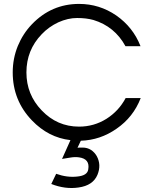

<svg xmlns="http://www.w3.org/2000/svg" viewBox="-20 -709 769 981"><path d="M699 -208Q661 -110 575 -51Q492 7 393 10L376 46Q378 45 402 45Q426 45 445 57Q463 69 474 88Q499 133 478 184Q455 239 381 249Q313 259 242 231L267 179Q323 199 375 193Q427 188 431 156Q440 103 384 95Q363 92 340 96Q317 100 297 103L340 7Q227 -6 143 -94Q45 -196 45 -339Q45 -410 71 -474Q97 -537 143 -585Q243 -689 384 -689Q488 -689 574 -630Q660 -570 698 -473H621Q566 -574 457 -607Q421 -617 374 -617Q327 -617 278 -595Q229 -572 193 -534Q115 -453 115 -339Q115 -226 193 -145Q272 -62 384 -62Q460 -62 524 -102Q587 -142 622 -208Z"/></svg>

Font: Glacial Indifference
Style: Regular
Weight: 400
Designer: Alfredo Marco Pradil
Version: Version 1.00